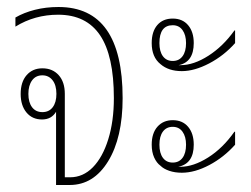

<svg xmlns="http://www.w3.org/2000/svg" viewBox="-20 -528 715 548"><path d="M140 0V-176Q140 -197 140 -209Q127 -187 100 -187Q72 -187 55.5 -207Q39 -227 39 -260Q39 -294 56 -313.5Q73 -333 101 -333Q130 -333 147.5 -313.5Q165 -294 165 -260V-22H180Q217 -22 245 -50.5Q273 -79 289 -130.5Q305 -182 305 -248Q305 -369 265.5 -427.5Q226 -486 146 -486Q79 -486 24 -452V-478Q48 -492 79.5 -500Q111 -508 147 -508Q330 -508 330 -248Q330 -135 288.5 -67.5Q247 0 179 0ZM101 -208Q120 -208 130.5 -222Q141 -236 141 -260Q141 -285 130 -299Q119 -313 101 -313Q82 -313 71.5 -298.5Q61 -284 61 -260Q61 -236 71.5 -222Q82 -208 101 -208Z M499 -325Q461 -325 438 -345Q413 -365 413 -405Q413 -438 429 -456.5Q445 -475 473 -475Q501 -475 517 -456Q533 -437 533 -405Q533 -351 490 -342H495Q533 -342 575 -369Q617 -396 649 -441H651V-405Q619 -369 577 -347Q535 -325 499 -325ZM473 -354Q491 -354 501 -367.5Q511 -381 511 -405Q511 -428 501 -442Q491 -456 473 -456Q435 -456 435 -405Q435 -381 445 -367.5Q455 -354 473 -354ZM499 -35Q479 -35 463 -40.5Q447 -46 438 -55Q427 -63 420 -78.5Q413 -94 413 -115Q413 -148 429.5 -166.5Q446 -185 473 -185Q501 -185 517 -166Q533 -147 533 -115Q533 -61 489 -52H495Q532 -52 574 -78.5Q616 -105 649 -152H651V-115Q619 -79 577.5 -57Q536 -35 499 -35ZM473 -64Q491 -64 501 -77.5Q511 -91 511 -115Q511 -138 501 -152Q491 -166 473 -166Q455 -166 445 -152.5Q435 -139 435 -115Q435 -91 445 -77.5Q455 -64 473 -64Z"/></svg>

Font: Noto Sans Thai Looped UI Narrow Thin
Style: Regular
Weight: 100
Width: 4
Designer: Cadson Demak Team
Foundry: Cadson Demak Co., Ltd.
Version: Version 1.000; ttfautohint (v1.8.4.7-5d5b)